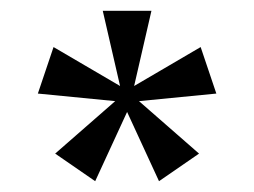

<svg xmlns="http://www.w3.org/2000/svg" viewBox="-20 -760 470 355"><path d="M82 -476 193 -573 50 -587 79 -673 202 -601 170 -740H260L228 -601L351 -673L380 -587L237 -573L348 -476L274 -425L215 -553L156 -425Z"/></svg>

Font: Spectral SC ExtraBold
Style: Regular
Weight: 800
Designer: Jean-Baptiste Levee
Foundry: Production Type
Version: Version 2.001